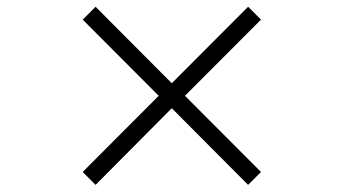

<svg xmlns="http://www.w3.org/2000/svg" viewBox="-20 -568 1002 560"><path d="M703.6 -28.8 481 -252.4 258.8 -28.8 221.2 -66.4 442.9 -288.6 221.2 -510.7 258.8 -548.3 481 -325.2 703.6 -548.3 741.2 -510.7 519.5 -288.6 741.2 -66.4Z"/></svg>

Font: Doulos SIL Afr
Style: Regular
Weight: 400
Designer: Walt Agee, Victor Gaultney, Peter Martin, Debbi Hosken, Becca Hirsbrunner
Foundry: SIL International
Version: Version 5.000